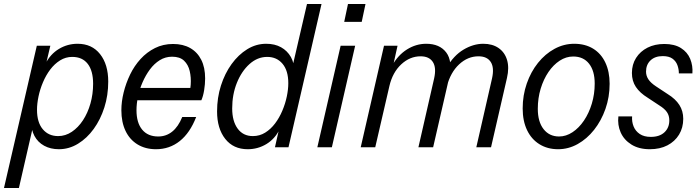

<svg xmlns="http://www.w3.org/2000/svg" viewBox="-54 -740 3512 965"><path d="M242 10Q200 10 168 -7.5Q136 -25 119 -57Q102 -89 103 -131L119 -135L41 205H-34L131 -510H199L176 -413L174 -419Q199 -468 242 -494Q285 -520 336 -520Q408 -520 449 -468Q490 -416 490 -330Q490 -261 470.5 -200Q451 -139 417 -92Q383 -45 338 -17.5Q293 10 242 10ZM238 -56Q275 -56 307 -77.5Q339 -99 363 -135.5Q387 -172 400.5 -219.5Q414 -267 414 -319Q414 -384 387 -419Q360 -454 309 -454Q276 -454 248 -436.5Q220 -419 198.5 -390.5Q177 -362 162 -326.5Q147 -291 139.5 -255Q132 -219 132 -188Q132 -125 161 -90.5Q190 -56 238 -56Z M730 10Q677 10 637.5 -14Q598 -38 577 -82Q556 -126 556 -186Q556 -229 567.5 -275.5Q579 -322 600 -365.5Q621 -409 652.5 -443.5Q684 -478 725 -498.5Q766 -519 816 -519Q866 -519 902 -498.5Q938 -478 957.5 -439.5Q977 -401 977 -346Q977 -317 972 -286.5Q967 -256 958 -236H615L628 -298H929L894 -246Q902 -278 904.5 -314.5Q907 -351 899.5 -383Q892 -415 871 -435Q850 -455 811 -455Q777 -455 749 -437.5Q721 -420 699.5 -391Q678 -362 662.5 -326.5Q647 -291 639.5 -254.5Q632 -218 632 -186Q632 -123 660.5 -88.5Q689 -54 741 -54Q781 -54 811.5 -78.5Q842 -103 862 -152H932Q901 -72 849.5 -31Q798 10 730 10Z M1328 0 1350 -98 1352 -91Q1328 -42 1285 -16Q1242 10 1191 10Q1119 10 1078 -42Q1037 -94 1037 -180Q1037 -249 1056.5 -310Q1076 -371 1110 -418Q1144 -465 1188.5 -492.5Q1233 -520 1284 -520Q1327 -520 1358.5 -502.5Q1390 -485 1408 -453.5Q1426 -422 1424 -379L1409 -375L1489 -720H1562L1396 0ZM1217 -56Q1251 -56 1279 -73.5Q1307 -91 1328.5 -119.5Q1350 -148 1365 -183.5Q1380 -219 1387.5 -255Q1395 -291 1395 -322Q1395 -385 1366 -419.5Q1337 -454 1289 -454Q1240 -454 1200 -418Q1160 -382 1136.5 -323.5Q1113 -265 1113 -195Q1113 -131 1140.5 -93.5Q1168 -56 1217 -56Z M1541 0 1658 -510H1731L1614 0ZM1676 -630 1695 -720H1783L1764 -630Z M1759 0 1876 -510H1944L1920 -402H1925L1832 0ZM2049 0 2128 -346Q2140 -400 2121.5 -428.5Q2103 -457 2060 -457Q2006 -457 1962.5 -416.5Q1919 -376 1903 -307L1916 -409Q1946 -463 1991.5 -491.5Q2037 -520 2088 -520Q2156 -520 2189 -476Q2222 -432 2203 -348L2123 0ZM2340 0 2419 -346Q2431 -400 2412.5 -428.5Q2394 -457 2351 -457Q2297 -457 2253.5 -416.5Q2210 -376 2192 -306L2190 -399Q2226 -461 2275.5 -490.5Q2325 -520 2375 -520Q2421 -520 2452 -498.5Q2483 -477 2494.5 -438.5Q2506 -400 2494 -348L2414 0Z M2751 10Q2698 10 2657.5 -15Q2617 -40 2595 -86Q2573 -132 2573 -195Q2573 -261 2593.5 -320Q2614 -379 2650 -424Q2686 -469 2733 -494.5Q2780 -520 2832 -520Q2887 -520 2927 -495.5Q2967 -471 2988.5 -425.5Q3010 -380 3010 -319Q3010 -252 2989 -192.5Q2968 -133 2932 -87.5Q2896 -42 2849.5 -16Q2803 10 2751 10ZM2756 -54Q2791 -54 2823.5 -75.5Q2856 -97 2881 -134Q2906 -171 2920.5 -219Q2935 -267 2935 -320Q2935 -384 2906.5 -420Q2878 -456 2827 -456Q2791 -456 2759 -435Q2727 -414 2702.5 -378Q2678 -342 2663.5 -294.5Q2649 -247 2649 -193Q2649 -128 2678 -91Q2707 -54 2756 -54Z M3212 10Q3157 10 3119.5 -13.5Q3082 -37 3065.5 -74.5Q3049 -112 3054 -155H3123Q3121 -128 3130.5 -104.5Q3140 -81 3161.5 -66.5Q3183 -52 3217 -52Q3261 -52 3285.5 -75Q3310 -98 3310 -135Q3310 -159 3298 -176.5Q3286 -194 3260 -210L3201 -249Q3162 -273 3142 -303Q3122 -333 3122 -373Q3122 -416 3143 -449Q3164 -482 3200.5 -500.5Q3237 -519 3285 -519Q3336 -519 3368.5 -498.5Q3401 -478 3415 -444Q3429 -410 3426 -371H3358Q3358 -393 3350.5 -413Q3343 -433 3325.5 -445.5Q3308 -458 3277 -458Q3238 -458 3215.5 -436.5Q3193 -415 3193 -380Q3193 -359 3205 -341Q3217 -323 3243 -306L3302 -267Q3341 -243 3360.5 -212.5Q3380 -182 3380 -143Q3380 -98 3359 -63.5Q3338 -29 3300.5 -9.5Q3263 10 3212 10Z"/></svg>

Font: Instrument Sans SemiCondensed
Style: Italic
Weight: 400
Width: 4
Italic angle: -13°
Designer: Rodrigo Fuenzalida
Foundry: fragTYPE
Version: Version 1.000;gftools[0.9.28]